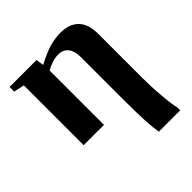

<svg xmlns="http://www.w3.org/2000/svg" viewBox="-187 -600 942 942"><g transform="rotate(-45 283.5 -129.5)"><path d="M507 -34Q507 34 513 101Q519 171 526 191V213H378Q372 180 369 129Q366 78 366 -27V-316Q366 -358 348 -381Q330 -404 296 -404Q276 -404 254 -397Q229 -389 211 -378V-1H70V-416L15 -428V-460H202L208 -420Q267 -451 304 -461Q345 -472 378 -472Q441 -472 474 -438Q507 -404 507 -336Z"/></g></svg>

Font: Libra Serif Modern
Style: Bold
Weight: 700
Designer: Stefan Peev, Context Ltd
Foundry: Ascender Corporation
Version: Version 1.000